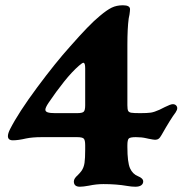

<svg xmlns="http://www.w3.org/2000/svg" viewBox="-20 -698 702 728"><path d="M260 -10Q260 -16 264 -22Q268 -28 274 -33Q284 -43 289 -50Q298 -63 300.5 -80.5Q303 -98 303 -130V-147Q303 -167 297.5 -172.5Q292 -178 272 -178H138Q103 -178 79 -173Q49 -166 29 -166Q10 -166 10 -182Q10 -192 18 -208Q50 -271 120.5 -366Q191 -461 246 -522Q283 -564 310.5 -592.5Q338 -621 359 -638Q385 -660 403.5 -669Q422 -678 446.1 -678Q473 -678 473 -663Q473 -657 471 -643L468 -628Q463 -591 463 -528V-299Q463 -283 466 -277.5Q469 -272 478 -270.5Q487 -269 512 -269Q539 -269 552 -271Q565 -273 585 -282L605 -292Q627 -303 635 -303Q643 -303 647.5 -298.5Q652 -294 652 -288Q652 -281 647 -274L646 -272Q627 -247 593 -187Q587 -176 581.5 -172Q576 -168 568 -168Q563 -168 543 -172L534 -174Q517 -178 495 -178Q474 -178 468.5 -173Q463 -168 463 -147V-140Q463 -83 473 -60Q483 -38 503 -30Q523 -22 523 -10Q523 -1 515.5 4.5Q508 10 493 10Q479 10 462 7Q422 0 372 0Q345 0 317 6Q295 10 283 10Q260 10 260 -10ZM303 -299V-439Q303 -460 296.1 -460Q292.2 -460 279.5 -449Q253 -426 223 -388.5Q193 -351 164 -308Q152 -290 152 -282Q152 -275 161 -272Q170 -269 189 -269H272Q292 -269 297.5 -274.5Q303 -280 303 -299Z"/></svg>

Font: Raigarh
Style: Regular
Weight: 400
Designer: jaikishan Patel
Foundry: MagicType
Version: Version 1.000;FEAKit 1.0